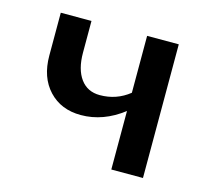

<svg xmlns="http://www.w3.org/2000/svg" viewBox="-70 -499 630 580"><g transform="rotate(15 245.0 -209.0)"><path d="M323 -418H422V0H323V-183Q261 -135 191 -135Q129 -135 91 -175.5Q53 -216 53 -284V-418H149V-319Q149 -267 170.5 -237.5Q192 -208 231 -208Q283 -208 323 -240Z"/></g></svg>

Font: EauTest Semibold
Style: Regular
Weight: 600
Designer: Christian Thalmann (Catharsis Fonts)
Version: Version 0.001;PS 000.001;hotconv 1.0.88;makeotf.lib2.5.64775